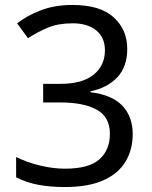

<svg xmlns="http://www.w3.org/2000/svg" viewBox="-20 -744 612 774"><path d="M493 -547Q493 -475 453 -432.5Q413 -390 345 -376V-372Q431 -362 473 -318Q515 -274 515 -203Q515 -141 486 -92.5Q457 -44 396.5 -17Q336 10 241 10Q185 10 137 1.5Q89 -7 45 -29V-111Q90 -89 142 -76.5Q194 -64 242 -64Q338 -64 380.5 -101.5Q423 -139 423 -205Q423 -272 370.5 -301.5Q318 -331 223 -331H154V-406H224Q312 -406 357.5 -443Q403 -480 403 -541Q403 -593 368 -621.5Q333 -650 273 -650Q215 -650 174 -633Q133 -616 93 -590L49 -650Q87 -680 143.5 -702Q200 -724 272 -724Q384 -724 438.5 -674Q493 -624 493 -547Z"/></svg>

Font: Noto Sans Tirhuta
Style: Regular
Weight: 400
Designer: Monotype Design Team
Foundry: Monotype Imaging Inc.
Version: Version 2.003; ttfautohint (v1.8.4.7-5d5b)